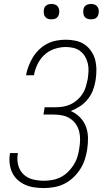

<svg xmlns="http://www.w3.org/2000/svg" viewBox="-20 -944 540 972"><path d="M202 8Q177 8 153 4.5Q129 1 107.5 -8.5Q86 -18 69 -33.5Q52 -49 42 -70Q32 -91 29 -115Q26 -139 30 -164L31 -169H71L70 -165Q65 -136 72 -108.5Q79 -81 98.5 -62Q118 -43 145.5 -36Q173 -29 202 -29Q224 -29 245.5 -33Q267 -37 287 -47Q307 -57 323.5 -73Q340 -89 352.5 -108.5Q365 -128 371.5 -149Q378 -170 381 -191Q385 -213 385.5 -235Q386 -257 381 -277.5Q376 -298 364.5 -315Q353 -332 335.5 -343.5Q318 -355 297 -359.5Q276 -364 254 -364H200L206 -401H260Q279 -401 298.5 -404Q318 -407 336.5 -415.5Q355 -424 371 -438Q387 -452 398 -469Q409 -486 414.5 -505Q420 -524 424 -543Q427 -564 428 -584Q429 -604 424.5 -623Q420 -642 410.5 -658Q401 -674 386 -685.5Q371 -697 352 -701.5Q333 -706 313 -706Q285 -706 256 -696.5Q227 -687 205 -666.5Q183 -646 170 -619Q157 -592 152 -564V-563H112V-564Q116 -587 125 -610Q134 -633 146.5 -654Q159 -675 178 -693Q197 -711 219 -722.5Q241 -734 265.5 -738.5Q290 -743 313 -743Q339 -743 364 -737.5Q389 -732 408.5 -718.5Q428 -705 442 -684.5Q456 -664 462 -640Q468 -616 468 -590.5Q468 -565 464 -538Q460 -513 451 -488.5Q442 -464 425 -442.5Q408 -421 385 -406Q362 -391 338 -382Q364 -371 384.5 -350.5Q405 -330 415 -303Q425 -276 425.5 -246Q426 -216 421 -185Q417 -159 408.5 -134Q400 -109 385 -86Q370 -63 349.5 -44Q329 -25 304.5 -13Q280 -1 253.5 3.5Q227 8 202 8ZM441 -846Q431 -846 422.5 -849Q414 -852 408.5 -859Q403 -866 402 -875.5Q401 -885 402 -895Q403 -901 406 -907Q409 -913 415 -917Q421 -921 427.5 -922.5Q434 -924 440 -924Q450 -924 458.5 -921Q467 -918 472.5 -911Q478 -904 479.5 -894.5Q481 -885 479 -875Q478 -869 475 -863Q472 -857 466.5 -853Q461 -849 454 -847.5Q447 -846 441 -846ZM241 -846Q231 -846 222.5 -849Q214 -852 208.5 -859Q203 -866 202 -875.5Q201 -885 202 -895Q203 -901 206 -907Q209 -913 215 -917Q221 -921 227.5 -922.5Q234 -924 240 -924Q250 -924 258.5 -921Q267 -918 272.5 -911Q278 -904 279.5 -894.5Q281 -885 279 -875Q278 -869 275 -863Q272 -857 266.5 -853Q261 -849 254 -847.5Q247 -846 241 -846Z"/></svg>

Font: Iosevka Curly Extralight
Style: Italic
Weight: 200
Italic angle: -9°
Monospace: yes
Designer: Belleve Invis
Foundry: Belleve Invis
Version: Version 22.1.2; ttfautohint (v1.8.4)